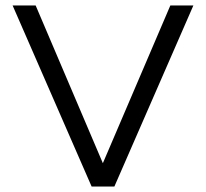

<svg xmlns="http://www.w3.org/2000/svg" viewBox="-20 -680 751 700"><path d="M314 0 26 -660H110L355 -85L601 -660H685L397 0Z"/></svg>

Font: Nata Sans
Style: Regular
Weight: 400
Designer: Daniel Uzquiano Cruz
Version: Version 1.001